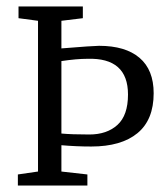

<svg xmlns="http://www.w3.org/2000/svg" viewBox="-20 -571 515 591"><path d="M35 0V-34L97 -43V-507L37 -515V-551H235V-515L169 -507V-422Q268 -430 285 -430Q366 -430 409.5 -393Q453 -356 453 -284Q453 -202 403 -161Q353 -120 261 -120Q215 -120 169 -124V-43L249 -34V0ZM255 -157Q309 -157 341.5 -186.5Q374 -216 374 -280Q374 -394 249 -390Q216 -390 169 -383V-160Q200 -157 255 -157Z"/></svg>

Font: Aikya
Style: Regular
Weight: 400
Designer: Neelakash Kshetrimayum (Latin subset based on Merriweather by Eben Sorkin)
Foundry: Brand New Type
Version: Version 1.00 b005